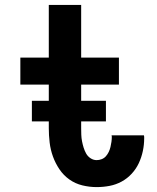

<svg xmlns="http://www.w3.org/2000/svg" viewBox="-20 -755 640 783"><path d="M374 8Q345 8 316 1Q287 -6 263 -23Q239 -40 222.5 -64.5Q206 -89 196 -116.5Q186 -144 182.5 -173.5Q179 -203 179 -232V-410H63V-520H179V-735H311V-520H465V-410H311V-232Q311 -219 311.5 -205.5Q312 -192 314.5 -179Q317 -166 321 -153Q325 -140 331.5 -128.5Q338 -117 349.5 -109.5Q361 -102 374 -102Q385 -102 395 -106Q405 -110 412 -118Q419 -126 423.5 -135.5Q428 -145 430.5 -155.5Q433 -166 434.5 -176.5Q436 -187 436 -197Q436 -199 435.5 -200Q435 -201 435 -203H567Q568 -200 568 -197Q568 -194 568 -191Q568 -165 562.5 -139Q557 -113 546 -89.5Q535 -66 517 -46.5Q499 -27 476 -14.5Q453 -2 427 3Q401 8 374 8ZM110 -260V-344H412V-260Z"/></svg>

Font: Iosevka Custom XBdEx
Style: Regular
Weight: 800
Width: 7
Monospace: yes
Designer: Belleve Invis
Foundry: Belleve Invis
Version: Version 11.2.4; ttfautohint (v1.8.4)